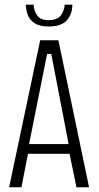

<svg xmlns="http://www.w3.org/2000/svg" viewBox="-20 -790 416 810"><path d="M18.5 0 149.5 -620H226.4L355.7 0H302.6L271.4 -150.8L282.3 -141.1H90.7L99.9 -150.8L70.4 0ZM101.3 -175.5 96 -182.3H278.2L270.7 -175.5L197.8 -554.8L196.1 -562.1H178.9L177.2 -554.8ZM184.6 -678.2Q146.8 -678.2 125.8 -692.3Q104.9 -706.5 97 -727.8Q89 -749.2 89 -770.2H122.2Q122.2 -746.8 136.1 -725.9Q149.9 -704.9 185.1 -704.9Q222.7 -704.9 237.3 -725.9Q251.9 -746.8 252.9 -770.2H285.2Q285.2 -730.5 262 -704.3Q238.9 -678.2 184.6 -678.2Z"/></svg>

Font: Smooch Sans Thin
Style: Regular
Weight: 100
Designer: Robert E. Leuschke
Foundry: Robert E. Leuschke
Version: Version 1.010